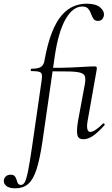

<svg xmlns="http://www.w3.org/2000/svg" viewBox="-124 -746 609 1041"><path d="M-39.8 275Q-75.2 275 -90.4 261.6Q-105.6 248.2 -103.2 231.6Q-101.8 218.8 -91.9 210Q-82 201.2 -66.8 201.2Q-50.8 201.2 -43.9 209.5Q-37 217.8 -34.2 228.9Q-31.4 240 -26.7 248.3Q-22 256.6 -9.8 256.6Q1.8 256.6 10.4 241.5Q19 226.4 28.1 181.4Q37.2 136.4 50.2 47L101.2 -306Q105.2 -331 102.7 -342.4Q100.2 -353.8 87.1 -357.2Q74 -360.6 45.8 -360.6Q41.8 -360.6 42.7 -367Q43.6 -373.4 46.6 -373.4Q82.6 -373.4 97.9 -383.2Q113.2 -393 117.2 -418Q133.8 -509.8 157.6 -569.8Q181.4 -629.8 211.2 -663.8Q241 -697.8 275.1 -711.9Q309.2 -726 345.4 -726Q394.4 -726 418.4 -706.4Q442.4 -686.8 439.2 -661.8Q436.2 -646.6 427.8 -639.6Q419.4 -632.6 407 -632.6Q390 -632.6 382.4 -644.5Q374.8 -656.4 369.5 -671.6Q364.2 -686.8 354.2 -698.7Q344.2 -710.6 322 -710.6Q271.4 -710.6 232 -642.9Q192.6 -575.2 172.6 -439L106.2 21Q92.2 116.2 74.1 172.1Q56 228 28.7 251.5Q1.4 275 -39.8 275ZM327.6 9Q301.6 9 295.8 -13.2Q290 -35.4 298.8 -89L336 -289.2Q340.8 -316.6 336.7 -331.1Q332.6 -345.6 311.9 -351.7Q291.2 -357.8 248.2 -358.6Q205.2 -359.4 132.6 -359.4L134.8 -378Q213.8 -378 261.9 -380Q310 -382 339.1 -384Q368.2 -386 388.2 -386Q399.2 -386 400.7 -380.2Q402.2 -374.4 397.9 -354.7Q393.6 -335 386.8 -292.2L350.8 -89Q345.8 -58.6 350 -44.7Q354.2 -30.8 366.2 -30.8Q377.2 -30.8 395 -42.4Q412.8 -54 433.6 -75.4Q437.6 -79.4 441.6 -75Q445.6 -70.6 442.4 -67.4Q409 -29.6 381.6 -10.3Q354.2 9 327.6 9Z"/></svg>

Font: Cormorant Infant Light
Style: Italic
Weight: 300
Italic angle: -10°
Designer: Christian Thalmann (Catharsis Fonts)
Foundry: Catharsis Fonts
Version: Version 4.001